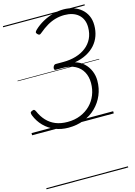

<svg xmlns="http://www.w3.org/2000/svg" viewBox="-207 -1116 1206 1717"><g transform="rotate(-15 396.0 -257.5)"><path d="M333 19Q266 19 209 -4.5Q152 -28 110 -71Q68 -114 45 -172Q39 -188 40.5 -197Q42 -206 55 -211Q71 -218 77.5 -214Q84 -210 90 -197Q112 -146 146.5 -109Q181 -72 228.5 -52.5Q276 -33 339 -33Q405 -33 458.5 -55Q512 -77 550.5 -115.5Q589 -154 609.5 -205.5Q630 -257 630 -315Q630 -374 606 -418Q582 -462 536 -486.5Q490 -511 424 -511H353Q347 -511 343.5 -517Q340 -523 343 -536Q347 -549 354 -555Q361 -561 368 -561H440Q503 -561 556.5 -577Q610 -593 650 -624Q690 -655 712 -700Q734 -745 734 -804Q734 -843 721 -873Q708 -903 684 -923.5Q660 -944 627.5 -954Q595 -964 556 -964Q514 -964 474 -953Q434 -942 395.5 -919.5Q357 -897 318 -864Q305 -852 296.5 -852.5Q288 -853 279 -863Q269 -873 270.5 -881.5Q272 -890 286 -903Q322 -937 367 -962Q412 -987 462 -1001Q512 -1015 562 -1015Q610 -1015 651.5 -1001Q693 -987 724.5 -960.5Q756 -934 774 -895.5Q792 -857 792 -807Q792 -755 776 -709.5Q760 -664 728 -628Q696 -592 648.5 -567Q601 -542 539 -531Q586 -518 619.5 -487Q653 -456 671.5 -413Q690 -370 690 -321Q690 -250 664 -188.5Q638 -127 590.5 -80Q543 -33 477.5 -7Q412 19 333 19ZM0 490H756V500H0ZM0 -20H756V0H0ZM0 -505H756V-500H0ZM0 -1010H756V-1000H0Z"/></g></svg>

Font: Playwrite AU TAS Guides
Style: Regular
Weight: 400
Designer: Veronika Burian, José Scaglione
Foundry: TypeTogether
Version: Version 1.003